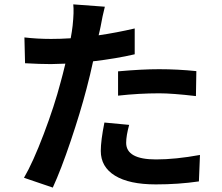

<svg xmlns="http://www.w3.org/2000/svg" viewBox="-20 -810 1017 879"><path d="M460 -779.3Q449.2 -737.3 440.4 -687.5Q439.5 -682.6 436.5 -669.4Q433.6 -656.2 431.6 -648.4Q512.7 -660.2 596.7 -679.7V-561.5Q513.7 -542 406.2 -529.3Q393.6 -469.7 376 -403.3Q347.7 -294.9 303.7 -164.6Q259.8 -34.2 221.7 48.8L89.8 3.9Q130.9 -66.4 180.2 -196.3Q229.5 -326.2 257.8 -434.6Q265.6 -461.9 279.3 -518.6Q232.4 -516.6 212.9 -516.6Q163.1 -516.6 94.7 -520.5L91.8 -638.7Q149.4 -631.8 213.9 -631.8Q256.8 -631.8 303.7 -634.8Q309.6 -667 312.5 -692.4Q319.3 -756.8 315.4 -790ZM441.4 -119.1Q441.4 -166 458 -249L571.3 -238.3Q557.6 -188.5 557.6 -156.2Q557.6 -80.1 694.3 -80.1Q783.2 -80.1 895.5 -100.6L890.6 20.5Q796.9 34.2 693.4 34.2Q571.3 34.2 506.3 -5.9Q441.4 -45.9 441.4 -119.1ZM520.5 -372.1V-483.4Q629.9 -493.2 708 -493.2Q793.9 -493.2 878.9 -484.4L877 -370.1Q768.6 -382.8 709 -382.8Q617.2 -382.8 520.5 -372.1Z"/></svg>

Font: Min Sans Bold
Style: Regular
Weight: 700
Designer: Jinseong-Kim, NotoSansCJK, Nunito
Foundry: Jinseong-Kim
Version: Version 1.400;Glyphs 3.1.2 (3151)